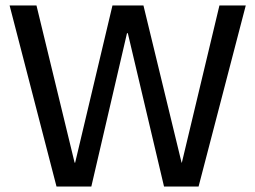

<svg xmlns="http://www.w3.org/2000/svg" viewBox="-20 -680 930 700"><path d="M186 0 15 -660H113L252 -87H254L390 -660H503L642 -87H643L780 -660H876L704 0H578L446 -559H443L313 0Z"/></svg>

Font: Bricolage Grotesque 48pt
Style: Regular
Weight: 400
Designer: Mathieu Triay
Foundry: Atelier Triay
Version: Version 1.000; ttfautohint (v1.8.4.7-5d5b);gftools[0.9.32]